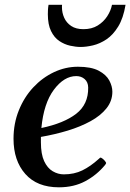

<svg xmlns="http://www.w3.org/2000/svg" viewBox="-20 -777 550 811"><path d="M454.6 -389.6Q454.6 -350.6 429.9 -319.6Q405.3 -288.6 362.5 -265.1Q319.8 -241.7 265.9 -225.3Q211.9 -209 152.8 -198.7Q152.8 -193.4 152.8 -187.5Q152.8 -181.6 152.8 -175.8Q152.8 -126 166.5 -96.4Q180.2 -66.9 202.6 -53.7Q225.1 -40.5 249.5 -40.5Q293.5 -40.5 327.9 -57.4Q362.3 -74.2 397.5 -106Q399.9 -108.4 402.3 -110.4Q404.8 -112.3 407.7 -110.4Q412.6 -107.9 418 -102.8Q423.3 -97.7 426.3 -92.8Q427.2 -91.3 427.7 -90.3Q428.2 -89.4 428.2 -88.9Q428.2 -86.4 426.5 -84.2Q424.8 -82 423.8 -80.1Q388.7 -37.6 340.3 -11.7Q292 14.2 229 14.2Q136.7 14.2 86.9 -42.2Q37.1 -98.6 37.1 -190.9Q37.1 -255.4 59.6 -311Q82 -366.7 120.6 -408Q159.2 -449.2 208 -472.2Q256.8 -495.1 309.1 -495.1Q365.2 -495.1 397 -478.3Q428.7 -461.4 441.7 -437Q454.6 -412.6 454.6 -389.6ZM302.2 -455.6Q250.5 -455.6 207.5 -397.9Q164.6 -340.3 154.8 -236.3Q250 -256.3 301.8 -296.4Q353.5 -336.4 352.5 -407.2Q352.1 -430.2 337.6 -442.9Q323.2 -455.6 302.2 -455.6ZM320.8 -578.6Q300.3 -578.6 276.1 -584Q252 -589.4 230.5 -603.8Q209 -618.2 195.6 -645.8Q182.1 -673.3 182.1 -716.8Q182.1 -726.1 182.6 -735.8Q183.1 -745.6 185.1 -756.8H242.2Q241.7 -753.9 241.7 -751.2Q241.7 -748.5 241.7 -746.1Q241.7 -723.1 251.2 -701.9Q260.7 -680.7 280.8 -667.2Q300.8 -653.8 332.5 -653.8Q367.7 -653.8 392.6 -669.2Q417.5 -684.6 432.9 -708.3Q448.2 -731.9 453.1 -756.8H510.3Q501 -700.2 479.2 -664.8Q457.5 -629.4 429.7 -610.8Q401.9 -592.3 373 -585.4Q344.2 -578.6 320.8 -578.6Z"/></svg>

Font: Gelasio Medium
Style: Italic
Weight: 500
Italic angle: -8.5°
Designer: Eben Sorkin
Foundry: Eben Sorkin
Version: Version 1.008